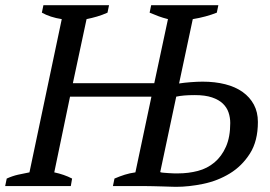

<svg xmlns="http://www.w3.org/2000/svg" viewBox="-40 -720 1044 743"><path d="M397 0 403 -29Q424 -38 443 -44Q462 -50 484 -53L546 -346H231L170 -53Q208 -45 239 -29L234 0H-20L-14 -29Q8 -39 30 -44Q52 -49 74 -53L199 -646Q154 -653 122 -671L128 -700H382L376 -671Q356 -662 335.5 -656Q315 -650 295 -646L242 -398H557L610 -646Q590 -651 574 -657Q558 -663 539 -671L545 -700H805L799 -671Q779 -663 755 -656.5Q731 -650 706 -646L653 -397Q672 -400 698 -402Q724 -404 744 -404Q792 -404 831.5 -394Q871 -384 899 -364Q927 -344 942.5 -315Q958 -286 958 -248Q958 -174 927 -125.5Q896 -77 849 -48.5Q802 -20 746.5 -8.5Q691 3 641 3Q636 3 622 2.5Q608 2 589.5 1.5Q571 1 551.5 0.5Q532 0 517 0ZM714 -352Q690 -352 673 -350.5Q656 -349 642 -346L580 -54Q584 -52 593.5 -51.5Q603 -51 613.5 -50Q624 -49 634 -49Q644 -49 649 -49Q689 -49 725.5 -58.5Q762 -68 790 -91.5Q818 -115 834.5 -152.5Q851 -190 851 -244Q851 -265 844.5 -284.5Q838 -304 822.5 -319Q807 -334 780.5 -343Q754 -352 714 -352Z"/></svg>

Font: PTSerifItalic
Style: Italic
Weight: 400
Italic angle: -12°
Designer: A.Korolkova, O.Umpeleva, V.Yefimov
Foundry: ParaType Ltd
Version: Version 1.000W OFL